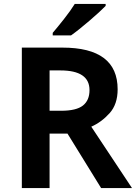

<svg xmlns="http://www.w3.org/2000/svg" viewBox="-20 -956 694 976"><path d="M287 -598Q435 -598 435 -498Q435 -446 401.5 -419.5Q368 -393 291 -393H232V-598ZM297 -714H91V0H232V-277H323L494 0H651L444 -312Q496 -335 537 -380.5Q578 -426 578 -502Q578 -714 297 -714ZM517 -936H360Q339 -902 305.5 -859.5Q272 -817 248 -789V-776H341Q378 -802 434 -850Q490 -898 517 -926Z"/></svg>

Font: Noto Sans UI
Style: Bold
Weight: 700
Designer: Monotype Design Team
Foundry: Monotype Imaging Inc.
Version: Version 1.901